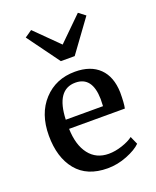

<svg xmlns="http://www.w3.org/2000/svg" viewBox="-126 -726 656 809"><g transform="rotate(-20 202.0 -321.5)"><path d="M217 8Q125 8 77.5 -50Q30 -108 30 -206Q30 -304 84.5 -363Q139 -422 225 -422Q295 -422 334 -384Q373 -346 375 -275Q375 -226 370 -204H120Q122 -131 154 -89.5Q186 -48 242 -48Q271 -48 302.5 -58.5Q334 -69 352 -83L368 -47Q347 -26 304 -9Q261 8 217 8ZM211 -378Q125 -378 120 -245H287Q287 -250 287.5 -261Q288 -272 288 -277Q286 -378 211 -378ZM185 -484 80 -628 112 -650 216 -547 322 -651 352 -628 247 -484Z"/></g></svg>

Font: Aikya Medium
Style: Regular
Weight: 500
Designer: Neelakash Kshetrimayum (Latin subset based on Merriweather by Eben Sorkin)
Foundry: Brand New Type
Version: Version 1.00 b005